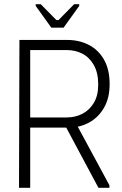

<svg xmlns="http://www.w3.org/2000/svg" viewBox="-20 -889 579 909"><path d="M72 -700H123V0H70ZM296 -700Q355 -700 400.5 -676.5Q446 -653 472.5 -606.5Q499 -560 499 -491Q499 -425 472.5 -379Q446 -333 402 -309Q358 -285 306 -285H81V-700ZM113 -333H296Q337 -333 370.5 -350.5Q404 -368 424.5 -402.5Q445 -437 445 -488Q445 -544 424.5 -580.5Q404 -617 370.5 -634.5Q337 -652 296 -652H113ZM277 -316 325 -332 498 -12V0H446ZM223 -758 149 -861V-869H173L247 -794H257L331 -869H355V-861L281 -758Z"/></svg>

Font: Phudu Light
Style: Regular
Weight: 300
Version: Version 1.005;gftools[0.9.23]